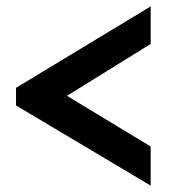

<svg xmlns="http://www.w3.org/2000/svg" viewBox="-20 -558 589 599"><path d="M30 -284 450 -538V-421L189 -259L450 -101V21L30 -229Z"/></svg>

Font: Raleway-v4020 SemiBold
Style: Italic
Weight: 600
Italic angle: -12°
Designer: Matt McInerney, Pablo Impallari, Rodrigo Fuenzalida
Foundry: Matt McInerney, Pablo Impallari, Rodrigo Fuenzalida
Version: Version 4.020;PS 004.020;hotconv 1.0.88;makeotf.lib2.5.64775